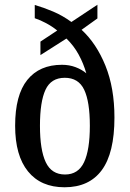

<svg xmlns="http://www.w3.org/2000/svg" viewBox="-20 -782 548 812"><path d="M253 10Q153 10 98.5 -57Q44 -124 44 -250Q44 -380 95.5 -444Q147 -508 242 -508Q273 -508 299.5 -498Q326 -488 345 -472Q333 -514 312.5 -551.5Q292 -589 261 -619L151 -549V-606L222 -653Q201 -670 176 -683.5Q151 -697 127 -705V-761Q165 -750 205 -733Q245 -716 282 -689L392 -762V-704L325 -656Q388 -598 426 -504Q464 -410 464 -285Q464 -135 410.5 -62.5Q357 10 253 10ZM255 -44Q311 -44 335.5 -96Q360 -148 360 -250Q360 -352 336 -402.5Q312 -453 254 -453Q196 -453 172.5 -402.5Q149 -352 149 -250Q149 -148 173.5 -96Q198 -44 255 -44Z"/></svg>

Font: Noto Serif Armenian Condensed Medium
Style: Regular
Weight: 500
Width: 3
Designer: Monotype Design Team
Foundry: Monotype Imaging Inc.
Version: Version 2.008; ttfautohint (v1.8.4.7-5d5b)